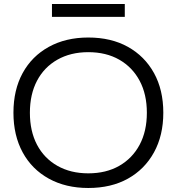

<svg xmlns="http://www.w3.org/2000/svg" viewBox="-20 -927 881 957"><path d="M420 10Q308 10 223.5 -36.5Q139 -83 93 -167.5Q47 -252 47 -365Q47 -479 93 -563Q139 -647 223.5 -693.5Q308 -740 420 -740Q534 -740 617.5 -693.5Q701 -647 747.5 -563Q794 -479 794 -365Q794 -252 747.5 -167.5Q701 -83 617.5 -36.5Q534 10 420 10ZM420 -63Q509 -63 574.5 -100.5Q640 -138 676 -205.5Q712 -273 712 -365Q712 -457 676 -524.5Q640 -592 574.5 -629.5Q509 -667 420 -667Q332 -667 266 -629.5Q200 -592 164.5 -524.5Q129 -457 129 -365Q129 -273 164.5 -205.5Q200 -138 266 -100.5Q332 -63 420 -63ZM239 -843V-907H602V-843Z"/></svg>

Font: M PLUS 1
Style: Regular
Weight: 400
Designer: Coji Morishita
Foundry: UNDERFOREST DESIGN
Version: Version 1.001